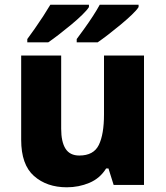

<svg xmlns="http://www.w3.org/2000/svg" viewBox="-20 -786 704 816"><path d="M592 -550V0H463L441 -70H431Q405 -28 360 -9Q315 10 264 10Q179 10 124.5 -38Q70 -86 70 -192V-550H240V-239Q240 -183 258.5 -154Q277 -125 317 -125Q378 -125 400 -170Q422 -215 422 -300V-550ZM569 -756Q561 -743 540 -723Q519 -703 492.5 -681Q466 -659 440 -639Q414 -619 395 -606H306V-620Q320 -639 338.5 -664.5Q357 -690 374.5 -717Q392 -744 404 -766H569ZM358 -756Q350 -743 329.5 -723Q309 -703 282.5 -681Q256 -659 230 -639Q204 -619 185 -606H96V-620Q110 -639 128 -664.5Q146 -690 163.5 -717Q181 -744 194 -766H358Z"/></svg>

Font: Noto Sans Thaana ExtraBold
Style: Regular
Weight: 800
Designer: David Williams
Foundry: Google Inc.
Version: Version 3.001; ttfautohint (v1.8.4.7-5d5b)